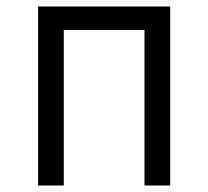

<svg xmlns="http://www.w3.org/2000/svg" viewBox="-20 -570 640 590"><path d="M97 0V-550H503V0H424V-478H176V0Z"/></svg>

Font: Pitagon Sans Mono Light
Style: Regular
Weight: 300
Monospace: yes
Designer: Travis Tran
Foundry: Pitagon
Version: Version 1.001; ttfautohint (v1.8.4.7-5d5b);gftools[0.9.26]